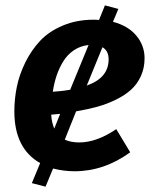

<svg xmlns="http://www.w3.org/2000/svg" viewBox="-20 -619 569 712"><path d="M516.1 -402.8Q516.1 -367.2 502.7 -337.4Q489.3 -307.6 466.6 -286.9Q443.8 -266.1 410.6 -249.8Q377.4 -233.4 341.6 -223.4Q305.7 -213.4 262.2 -206.1L220.2 -101.1Q242.7 -90.8 273.9 -90.8Q338.4 -90.8 411.1 -140.1L462.9 -54.2Q365.7 16.1 256.8 16.1Q216.8 16.1 176.8 5.9L148.9 73.2L98.1 60.1L128.9 -14.2Q33.2 -68.4 33.2 -206.1Q33.2 -252 42.5 -297.4Q51.8 -342.8 74.2 -388.2Q96.7 -433.6 129.4 -468.3Q162.1 -502.9 213.4 -524.4Q264.6 -545.9 327.1 -545.9Q340.3 -545.9 347.2 -544.9L369.1 -599.1L418.9 -585.9L398.9 -538.1Q455.1 -523.4 485.6 -486.8Q516.1 -450.2 516.1 -402.8ZM308.1 -452.1Q277.8 -448.7 253.9 -432.6Q230 -416.5 214.6 -391.4Q199.2 -366.2 189.9 -338.6Q180.7 -311 175.8 -278.8Q199.2 -279.8 240.2 -286.1L308.1 -451.2ZM301.8 -301.8Q382.8 -330.1 382.8 -398.9Q382.8 -430.7 359.9 -443.8ZM181.2 -142.1 203.1 -196.8 169.9 -193.8Q171.4 -166 181.2 -142.1Z"/></svg>

Font: FiraGO SemiBold
Style: Italic
Weight: 600
Italic angle: -8°
Designer: bBox Type GmbH
Foundry: bBox Type GmbH
Version: Version 1.001;PS 001.001;hotconv 1.0.88;makeotf.lib2.5.64775